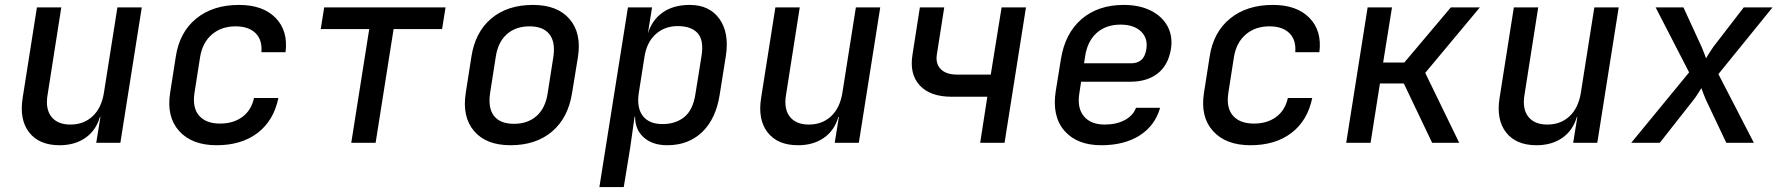

<svg xmlns="http://www.w3.org/2000/svg" viewBox="-20 -580 7240 780"><path d="M222 10Q139 10 98.5 -42Q58 -94 72 -182L130 -550H229L173 -193Q164 -137 189 -105.5Q214 -74 266 -74Q320 -74 356 -107.5Q392 -141 402 -202L457 -550H556L469 0H371L388 -105H386Q370 -50 327 -20Q284 10 222 10Z M860 10Q760 10 708 -47.5Q656 -105 671 -202L694 -349Q709 -449 777 -504.5Q845 -560 951 -560Q1048 -560 1099.5 -507.5Q1151 -455 1140 -368H1042Q1046 -418 1018 -445.5Q990 -473 937 -473Q880 -473 841.5 -440.5Q803 -408 793 -349L770 -202Q761 -142 789 -110Q817 -78 874 -78Q928 -78 964.5 -105Q1001 -132 1012 -182H1111Q1092 -90 1026.5 -40Q961 10 860 10Z M1407 0 1480 -462H1283L1297 -550H1790L1776 -462H1579L1506 0Z M2054 10Q1955 10 1906 -47.5Q1857 -105 1872 -202L1895 -349Q1910 -449 1975.5 -504.5Q2041 -560 2145 -560Q2244 -560 2293.5 -503Q2343 -446 2328 -349L2304 -202Q2288 -101 2222.5 -45.5Q2157 10 2054 10ZM2068 -77Q2124 -77 2160 -109Q2196 -141 2205 -202L2228 -349Q2237 -409 2212 -441Q2187 -473 2131 -473Q2075 -473 2039 -441Q2003 -409 1994 -349L1971 -202Q1962 -141 1987 -109Q2012 -77 2068 -77Z M2415 180 2531 -550H2629L2612 -444Q2629 -499 2672.5 -529.5Q2716 -560 2782 -560Q2862 -560 2902.5 -503.5Q2943 -447 2929 -354L2904 -197Q2889 -98 2833 -44Q2777 10 2691 10Q2631 10 2595.5 -21.5Q2560 -53 2560 -106H2558L2540 21L2514 180ZM2671 -76Q2725 -76 2760 -104.5Q2795 -133 2805 -197L2830 -353Q2840 -417 2814 -445.5Q2788 -474 2733 -474Q2680 -474 2643.5 -441Q2607 -408 2598 -348L2575 -202Q2566 -142 2591.5 -109Q2617 -76 2671 -76Z M3222 10Q3139 10 3098.5 -42Q3058 -94 3072 -182L3130 -550H3229L3173 -193Q3164 -137 3189 -105.5Q3214 -74 3266 -74Q3320 -74 3356 -107.5Q3392 -141 3402 -202L3457 -550H3556L3469 0H3371L3388 -105H3386Q3370 -50 3327 -20Q3284 10 3222 10Z M3962 0 3991 -187H3846Q3759 -187 3716.5 -233Q3674 -279 3687 -358L3717 -550H3816L3786 -359Q3780 -321 3802 -299Q3824 -277 3868 -277H4005L4049 -550H4148L4061 0Z M4454 10Q4355 10 4304 -49Q4253 -108 4269 -210L4290 -340Q4307 -445 4374 -502.5Q4441 -560 4545 -560Q4609 -560 4655 -537Q4701 -514 4723 -473.5Q4745 -433 4737 -381Q4726 -315 4683 -281.5Q4640 -248 4572 -248H4372L4365 -202Q4355 -142 4383 -108Q4411 -74 4468 -74Q4515 -74 4549 -92Q4583 -110 4595 -142H4693Q4672 -69 4609.5 -29.5Q4547 10 4454 10ZM4384 -323H4578Q4600 -323 4616 -336Q4632 -349 4637 -380Q4644 -425 4615 -452.5Q4586 -480 4532 -480Q4473 -480 4435 -446Q4397 -412 4388 -349Z M5060 10Q4960 10 4908 -47.5Q4856 -105 4871 -202L4894 -349Q4909 -449 4977 -504.5Q5045 -560 5151 -560Q5248 -560 5299.5 -507.5Q5351 -455 5340 -368H5242Q5246 -418 5218 -445.5Q5190 -473 5137 -473Q5080 -473 5041.5 -440.5Q5003 -408 4993 -349L4970 -202Q4961 -142 4989 -110Q5017 -78 5074 -78Q5128 -78 5164.5 -105Q5201 -132 5212 -182H5311Q5292 -90 5226.5 -40Q5161 10 5060 10Z M5449 0 5536 -550H5635L5599 -326H5685L5874 -550H5992L5770 -284L5908 0H5798L5683 -241H5586L5548 0Z M6222 10Q6139 10 6098.5 -42Q6058 -94 6072 -182L6130 -550H6229L6173 -193Q6164 -137 6189 -105.5Q6214 -74 6266 -74Q6320 -74 6356 -107.5Q6392 -141 6402 -202L6457 -550H6556L6469 0H6371L6388 -105H6386Q6370 -50 6327 -20Q6284 10 6222 10Z M6607 0 6842 -286 6706 -550H6819L6893 -389Q6898 -377 6903 -364Q6908 -351 6911 -343Q6915 -351 6923.5 -364Q6932 -377 6940 -389L7064 -550H7181L6961 -279L7105 0H6993L6911 -173Q6906 -184 6900.5 -198.5Q6895 -213 6892 -222Q6886 -213 6877 -198.5Q6868 -184 6859 -173L6723 0Z"/></svg>

Font: JetBrains Mono NL Medium
Style: Italic
Weight: 500
Italic angle: -9°
Monospace: yes
Designer: Philipp Nurullin, Konstantin Bulenkov
Foundry: JetBrains
Version: Version 2.305; ttfautohint (v1.8.4.7-5d5b)